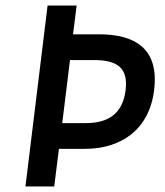

<svg xmlns="http://www.w3.org/2000/svg" viewBox="-20 -674 597 694"><path d="M72 0H176L193 -136H287C414 -136 519 -202 537 -348C556 -499 467 -550 338 -550H244L257 -654H152ZM205 -229 233 -457H318C404 -457 444 -429 434 -348C424 -268 377 -229 290 -229Z"/></svg>

Font: Falling Sky
Style: CondObl
Weight: 400
Designer: Paul D. Hunt
Foundry: Adobe Systems Incorporated
Version: Version 1.02